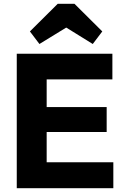

<svg xmlns="http://www.w3.org/2000/svg" viewBox="-20 -988 655 1008"><path d="M68 0V-706H225V0ZM188 0V-136H575V0ZM188 -295V-426H540V-295ZM188 -571V-706H570V-571ZM187 -757 137 -823 283 -968H371L517 -823L467 -757L270 -879H386Z"/></svg>

Font: Outfit-Bold
Style: Bold
Weight: 700
Designer: Rodrigo Fuenzalida
Foundry: fragTYPE
Version: Version 1.000